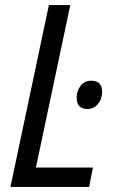

<svg xmlns="http://www.w3.org/2000/svg" viewBox="-20 -734 448 754"><path d="M21 0 172 -714H256L121 -76H345L330 0ZM324 -306Q348 -306 364.5 -325.5Q381 -345 381 -374Q381 -417 338 -417Q311 -417 296 -396.5Q281 -376 281 -350Q281 -306 324 -306Z"/></svg>

Font: Noto Sans UI SemiCondensed
Style: Italic
Weight: 400
Width: 4
Italic angle: -12°
Designer: Monotype Design Team
Foundry: Monotype Imaging Inc.
Version: Version 1.901